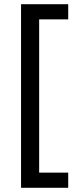

<svg xmlns="http://www.w3.org/2000/svg" viewBox="-20 -734 369 912"><path d="M304 158H80V-714H304V-642H166V86H304Z"/></svg>

Font: Noto Serif Ottoman Siyaq
Style: Regular
Weight: 400
Designer: Sérgio Martins
Version: Version 1.005; ttfautohint (v1.8.4.7-5d5b)